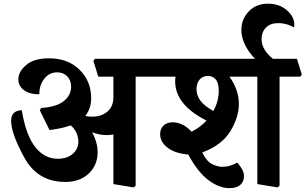

<svg xmlns="http://www.w3.org/2000/svg" viewBox="-20 -959 1609 1011"><path d="M76.7 -541Q76.7 -581.5 117.7 -616.7Q158.7 -651.9 238.3 -651.9Q337.9 -651.9 398.9 -591.8Q460 -531.7 460 -442.4Q460 -415 452.9 -392.8Q445.8 -370.6 429.2 -348.1Q439.5 -346.2 448.7 -345.5Q458 -344.7 465.8 -344.7Q513.7 -344.7 545.4 -371.3Q577.1 -397.9 577.1 -447.8V-555.2H497.6L471.7 -638.2L480 -649.4H786.1L812 -566.4L803.7 -555.2H694.3V19L683.6 27.8L577.1 10.3V-251Q566.4 -249 558.8 -248.3Q551.3 -247.6 542 -247.6Q522.5 -247.6 505.4 -251Q488.3 -254.4 464.8 -262.2Q478.5 -238.3 486.3 -211.2Q494.1 -184.1 494.1 -157.2Q494.1 -89.8 447.5 -45.4Q400.9 -1 323.7 -1Q178.2 -1 108.4 -128.7Q38.6 -256.3 38.6 -322.3Q38.6 -347.2 50.5 -361.8Q62.5 -376.5 94.7 -378.9Q115.7 -249 164.6 -186Q213.4 -123 284.7 -123Q333 -123 362.8 -148.7Q392.6 -174.3 392.6 -213.9Q392.6 -236.8 382.1 -260Q371.6 -283.2 352.1 -298.8Q329.6 -290.5 301.5 -284.4Q273.4 -278.3 240.7 -274.4L189.5 -378.4L196.8 -390.6Q277.3 -395.5 315.9 -426.8Q354.5 -458 354.5 -502Q354.5 -536.6 333.7 -557.4Q313 -578.1 281.2 -578.1Q240.2 -578.1 213.6 -544.9Q187 -511.7 187 -462.4Q136.2 -462.4 106.4 -484.1Q76.7 -505.9 76.7 -541Z M1131.8 -480Q1131.8 -521.5 1116.2 -540.3Q1100.6 -559.1 1075.2 -559.1Q1046.4 -559.1 1030.5 -539.3Q1014.6 -519.5 1014.6 -489.3Q1014.6 -457.5 1034.9 -429.4Q1055.2 -401.4 1103.5 -374.5Q1117.7 -399.9 1124.8 -426.8Q1131.8 -453.6 1131.8 -480ZM1543.5 -649.4 1569.3 -566.4 1561 -555.2H1452.1V19L1441.4 27.8L1335 10.3V-555.2H1188Q1210.9 -523.9 1224.1 -488.3Q1237.3 -452.6 1237.8 -414.1Q1238.8 -344.2 1193.8 -269.5Q1148.9 -194.8 1044.9 -156.2Q1066.9 -110.8 1095.5 -95.7Q1124 -80.6 1151.9 -80.6Q1172.9 -80.6 1192.1 -86.7Q1211.4 -92.8 1229 -103Q1248.5 -80.6 1256.6 -64.2Q1264.6 -47.9 1264.6 -30.8Q1264.6 -2.4 1245.1 14.6Q1225.6 31.7 1188.5 31.7Q1133.8 31.7 1077.6 -10.5Q1021.5 -52.7 971.2 -145.5Q903.8 -150.4 863.5 -180.7Q823.2 -210.9 823.2 -252.9Q823.2 -280.8 841.1 -297.9Q858.9 -314.9 889.6 -314.9Q916 -314.9 941.4 -302.2Q966.8 -289.6 988.8 -265.6Q1012.7 -277.3 1032.2 -292.2Q1051.8 -307.1 1067.4 -324.2Q983.4 -366.7 942.9 -418.2Q902.3 -469.7 902.3 -530.8Q902.3 -536.6 902.8 -542.7Q903.3 -548.8 904.3 -555.2H786.1L760.3 -638.2L768.6 -649.4Z M1251 -802.2Q1251 -857.4 1289.3 -898.4Q1327.6 -939.5 1391.6 -939.5Q1450.7 -939.5 1490.2 -905.3Q1529.8 -871.1 1529.8 -829.1Q1529.8 -825.7 1529.3 -821.8Q1528.8 -817.9 1527.8 -814.5Q1508.3 -826.2 1486.8 -831.8Q1465.3 -837.4 1445.8 -837.4Q1403.3 -837.4 1380.4 -813.7Q1357.4 -790 1357.4 -754.4Q1357.4 -714.8 1385.3 -680.4Q1413.1 -646 1463.4 -618.2L1399.9 -592.8Q1336.4 -625.5 1293.7 -684.1Q1251 -742.7 1251 -802.2Z"/></svg>

Font: Sitara
Style: Bold
Weight: 700
Designer: Neelakash Kshetrimayum
Foundry: Neelakash Kshetrimayum
Version: Version 1.000;PS Version 1.000;PS 1.0;hotconv 1.;hotconv 1.0